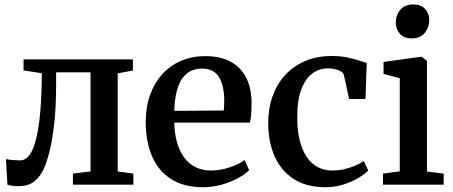

<svg xmlns="http://www.w3.org/2000/svg" viewBox="-20 -808 1983 840"><path d="M59.5 6.5Q44 6.5 32 4.5Q20 2.5 12.5 0L6 -112Q16.5 -109.5 34 -108Q51.5 -106.5 69 -106.5Q100 -106.5 120.8 -150Q141.5 -193.5 152 -278.5Q162.5 -363.5 163 -487.5L83 -500V-548H561.5V-499.5L495 -487V-58L563.5 -48.5V0H299V-48.5L376 -58V-491.5H225.5V-442Q225.5 -337.5 216.8 -263.2Q208 -189 195.5 -141Q183 -93 170.5 -67Q155.5 -35 129.8 -14.2Q104 6.5 59.5 6.5Z M868.5 11Q783.5 11 727.8 -25Q672 -61 644.8 -125.5Q617.5 -190 617.5 -274Q617.5 -340.5 637 -393.8Q656.5 -447 691.2 -484.8Q726 -522.5 773.8 -542.5Q821.5 -562.5 878 -562.5Q973.5 -562.5 1025.8 -511.2Q1078 -460 1080.5 -365Q1080.5 -333.5 1079 -311Q1077.5 -288.5 1073.5 -271.5H742.5Q743.5 -224.5 754.2 -186Q765 -147.5 785 -119.8Q805 -92 834.8 -77Q864.5 -62 903.5 -62Q944.5 -62 986 -76.2Q1027.5 -90.5 1050 -108L1070 -63.5Q1053 -46 1021.5 -28.8Q990 -11.5 950.2 -0.2Q910.5 11 868.5 11ZM742.5 -323 959 -324.5Q960 -334 960.5 -346.2Q961 -358.5 961 -368.5Q961 -431 938.8 -469.5Q916.5 -508 862.5 -508Q837.5 -508 816.2 -498.2Q795 -488.5 779 -467Q763 -445.5 753.5 -410Q744 -374.5 742.5 -323Z M1403.5 11Q1319.5 11 1264 -25.5Q1208.5 -62 1181 -125.2Q1153.5 -188.5 1153.5 -268.5Q1153 -331 1171.8 -384.8Q1190.5 -438.5 1226.2 -478.2Q1262 -518 1313.8 -540.5Q1365.5 -563 1431.5 -563Q1468.5 -563 1497.8 -557Q1527 -551 1548.8 -543.8Q1570.5 -536.5 1584.5 -532.5L1579 -375H1507.5L1484.5 -479.5Q1483 -488 1472.5 -494.8Q1462 -501.5 1447 -505.2Q1432 -509 1416 -509Q1376 -509 1345.8 -486Q1315.5 -463 1298 -416.2Q1280.5 -369.5 1280.5 -297.5Q1280 -238 1291.2 -193.8Q1302.5 -149.5 1322.8 -120.2Q1343 -91 1371.2 -76.5Q1399.5 -62 1432.5 -62Q1462 -62 1488 -68.2Q1514 -74.5 1535.5 -84Q1557 -93.5 1571.5 -103.5L1591 -62Q1575.5 -46 1547 -29Q1518.5 -12 1481.5 -0.5Q1444.5 11 1403.5 11Z M1655.5 0V-48.5L1729 -58.5V-466L1658 -484.5V-537L1820 -559.5H1824.5L1848 -542V-57.5L1921 -48.5V0ZM1780 -640Q1747 -640 1729.2 -660.8Q1711.5 -681.5 1711.5 -709.5Q1711.5 -741 1731 -764.8Q1750.5 -788.5 1788.5 -788.5H1789.5Q1822.5 -788.5 1840.2 -768.5Q1858 -748.5 1858 -720.5Q1858 -688.5 1838.5 -664.2Q1819 -640 1781 -640Z"/></svg>

Font: Merriweather 36pt SemiBold
Style: Regular
Weight: 600
Version: Version 2.100